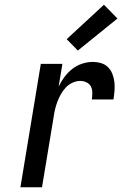

<svg xmlns="http://www.w3.org/2000/svg" viewBox="-20 -789 540 809"><path d="M66 0 152 -520H243L227 -424Q237 -445 251.5 -464.5Q266 -484 284.5 -498.5Q303 -513 325.5 -520.5Q348 -528 370 -528Q389 -528 406 -523Q423 -518 435 -506Q447 -494 453.5 -477.5Q460 -461 462 -443Q464 -425 462.5 -406.5Q461 -388 458 -370H367Q369 -384 369 -398.5Q369 -413 363 -424.5Q357 -436 344.5 -442Q332 -448 318 -448Q302 -448 285.5 -440.5Q269 -433 257 -420Q245 -407 236.5 -392Q228 -377 222 -361Q216 -345 212 -328.5Q208 -312 206 -296L157 0ZM308 -576 261 -624 418 -769 475 -711Z"/></svg>

Font: Iosevka SS04 Medium
Style: Italic
Weight: 500
Italic angle: -9°
Monospace: yes
Designer: Belleve Invis
Foundry: Belleve Invis
Version: Version 19.0.0; ttfautohint (v1.8.4)